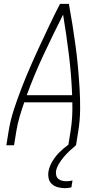

<svg xmlns="http://www.w3.org/2000/svg" viewBox="-20 -755 540 998"><path d="M13 0 25 -74Q34 -130 52.5 -186.5Q71 -243 92.5 -298.5Q114 -354 138 -409Q162 -464 187.5 -518.5Q213 -573 238.5 -627Q264 -681 292 -735H338Q348 -681 356.5 -627Q365 -573 372.5 -518.5Q380 -464 385 -409Q390 -354 393.5 -298.5Q397 -243 396.5 -186.5Q396 -130 387 -74L375 0H335L347 -74Q353 -111 355 -148.5Q357 -186 356 -223H106Q93 -186 82 -148.5Q71 -111 65 -74L53 0ZM355 -260Q351 -367 338 -471.5Q325 -576 308 -679Q256 -576 207 -471.5Q158 -367 119 -260ZM316 223Q298 223 280 218Q262 213 249.5 201.5Q237 190 233 172.5Q229 155 232 136Q237 109 252 84Q267 59 287 38.5Q307 18 330.5 1Q354 -16 380 -30L375 0Q358 14 342 29Q326 44 312 60.5Q298 77 286.5 96Q275 115 271 135Q270 146 272.5 157Q275 168 283.5 175Q292 182 303 184.5Q314 187 325 187Q333 187 341 186Q349 185 357 183L351 219Q342 221 333.5 222Q325 223 316 223Z"/></svg>

Font: Iosevka Term Curly XLt Obl
Style: Regular
Weight: 200
Italic angle: -9°
Designer: Belleve Invis
Foundry: Belleve Invis
Version: Version 32.3.0